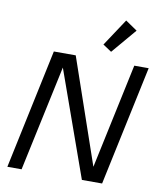

<svg xmlns="http://www.w3.org/2000/svg" viewBox="-100 -1031 927 1110"><g transform="rotate(10 363.0 -476.0)"><path d="M20 0 168.9 -703.1H297.4L509.8 -86.4L641.1 -703.1H725.6L576.2 0H457.5L236.3 -620.6L103.5 0ZM495.1 -758.8 444.3 -792.5 549.8 -952.1 619.1 -904.8Z"/></g></svg>

Font: Schibsted Grotesk
Style: Italic
Weight: 400
Italic angle: -12°
Designer: Bakken & Baeck AS, Henrik Kongsvoll
Foundry: Schibsted ASA
Version: Version 1.100; ttfautohint (v1.8.4.7-5d5b);gftools[0.9.25]